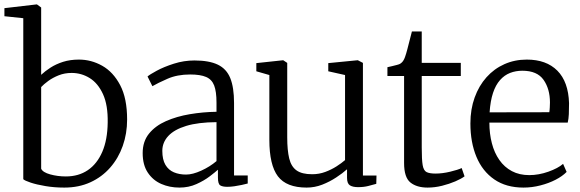

<svg xmlns="http://www.w3.org/2000/svg" viewBox="-25 -839 2630 870"><path d="M-5 -765.5V-802L140.5 -819H142.5L161.5 -805V-500Q179 -516.5 203.8 -532.5Q228.5 -548.5 260.8 -558.8Q293 -569 332.5 -569Q388.5 -569 438.2 -541Q488 -513 519.5 -453.2Q551 -393.5 551 -297.5Q551 -233.5 531.2 -177.8Q511.5 -122 474.2 -79.5Q437 -37 384.5 -13Q332 11 266.5 11Q221 11 181 4.2Q141 -2.5 114 -11.5Q87 -20.5 80.5 -27V-756.5ZM299.5 -508.5Q268 -508.5 241 -497.8Q214 -487 193.5 -472Q173 -457 161.5 -444.5V-74.5Q169 -58 202.5 -48.8Q236 -39.5 273.5 -39.5Q331 -39.5 373 -68Q415 -96.5 438.5 -151Q462 -205.5 463 -283.5Q464.5 -362.5 441.8 -412.2Q419 -462 381.5 -485.2Q344 -508.5 299.5 -508.5Z M788 11Q743.5 11 705.8 -5.5Q668 -22 644.8 -56.8Q621.5 -91.5 621.5 -145.5Q621.5 -198 650.2 -233.5Q679 -269 727.2 -290.2Q775.5 -311.5 834.8 -321.5Q894 -331.5 956 -332.5V-374.5Q956 -424 945.5 -451.5Q935 -479 909 -490.2Q883 -501.5 836.5 -501.5Q778 -501.5 733.8 -482Q689.5 -462.5 665.5 -448.5L643.5 -492.5Q653 -501 685.2 -518.5Q717.5 -536 763 -550.5Q808.5 -565 856 -565Q922.5 -565 962 -546Q1001.5 -527 1018.5 -484.8Q1035.5 -442.5 1035.5 -372.5V-44H1097.5V-7.5Q1086.5 -4.5 1070.5 -1Q1054.5 2.5 1037.2 5Q1020 7.5 1005 7.5Q983.5 7.5 973 1Q962.5 -5.5 962.5 -34.5V-70Q950.5 -59 925.2 -39.8Q900 -20.5 865 -4.8Q830 11 788 11ZM818 -48Q848 -48 887 -65.8Q926 -83.5 956 -109V-285.5Q873 -285 818.8 -268.5Q764.5 -252 737.5 -222.8Q710.5 -193.5 710.5 -155.5Q710.5 -116 724.5 -92.2Q738.5 -68.5 763 -58.2Q787.5 -48 818 -48Z M1597.5 9Q1573.5 9 1560.5 0.8Q1547.5 -7.5 1547.5 -33V-72Q1527.5 -54 1498.2 -34.8Q1469 -15.5 1435 -2.2Q1401 11 1364.5 11Q1273 11 1234.2 -40.2Q1195.5 -91.5 1195.5 -205.5V-499L1136.5 -516V-553L1257.5 -566H1258.5L1276.5 -554V-217Q1276.5 -158 1285.5 -121Q1294.5 -84 1318.8 -66.8Q1343 -49.5 1389.5 -49.5Q1421 -49.5 1449 -60Q1477 -70.5 1500 -85.2Q1523 -100 1538.5 -113.5V-499L1462.5 -516V-553L1595 -566H1596.5L1619.5 -554V-43.5H1681L1680 -6Q1663.5 -1.5 1643.5 3.8Q1623.5 9 1597.5 9Z M1912.5 11Q1863.5 11 1834.8 -12Q1806 -35 1806 -100.5V-494.5H1730.5V-534.5Q1739.5 -536.5 1751.2 -539.2Q1763 -542 1773.5 -544.8Q1784 -547.5 1788 -550Q1793.5 -553.5 1797.2 -557.5Q1801 -561.5 1804.2 -567.2Q1807.5 -573 1810.5 -581.5Q1815 -593.5 1821.2 -617.5Q1827.5 -641.5 1833.2 -664.2Q1839 -687 1841.5 -696.5H1886V-554H2063V-494.5H1886V-170.5Q1886 -115.5 1890.2 -90.8Q1894.5 -66 1908 -59.2Q1921.5 -52.5 1948.5 -52.5Q1979.5 -52.5 2015 -61Q2050.5 -69.5 2067 -77.5L2080 -40Q2065.5 -29 2038.2 -17.2Q2011 -5.5 1978 2.8Q1945 11 1912.5 11Z M2347 11Q2268.5 11 2214.8 -26Q2161 -63 2133.8 -128.5Q2106.5 -194 2106.5 -279.5Q2106.5 -344 2125.8 -397.2Q2145 -450.5 2179.5 -489Q2214 -527.5 2260.5 -548.2Q2307 -569 2362 -569Q2450.5 -569 2500.5 -518.8Q2550.5 -468.5 2553.5 -371.5Q2553.5 -343 2552.5 -321.5Q2551.5 -300 2547.5 -283.5H2192.5Q2192.5 -233 2203.8 -189.8Q2215 -146.5 2237.8 -114Q2260.5 -81.5 2294.5 -63.5Q2328.5 -45.5 2373 -45.5Q2416 -45.5 2459.8 -61Q2503.5 -76.5 2526.5 -96.5L2542.5 -60Q2523.5 -40.5 2492.5 -24.5Q2461.5 -8.5 2423.5 1.2Q2385.5 11 2347 11ZM2193.5 -330 2464 -330.5Q2465.5 -338.5 2466.2 -352Q2467 -365.5 2467 -374.5Q2467 -436 2438 -477.2Q2409 -518.5 2342 -518.5Q2312 -518.5 2286.2 -508.5Q2260.5 -498.5 2240.8 -476.2Q2221 -454 2209 -418Q2197 -382 2193.5 -330Z"/></svg>

Font: Merriweather 20pt Light
Style: Regular
Weight: 300
Version: Version 2.100